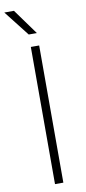

<svg xmlns="http://www.w3.org/2000/svg" viewBox="-111 -982 458 1020"><g transform="rotate(-10 118.0 -472.0)"><path d="M99 0V-740H144V0ZM99.5 -807 -8 -944.5H44L143.5 -807Z"/></g></svg>

Font: Encode Sans Semi Expanded ExtraLight
Style: Regular
Weight: 200
Width: 6
Designer: Multiple Designers
Foundry: Impallari Type
Version: Version 3.000; ttfautohint (v1.8.3) -l 8 -r 50 -G 200 -x 14 